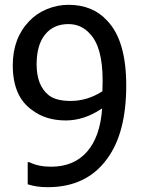

<svg xmlns="http://www.w3.org/2000/svg" viewBox="-20 -762 585 797"><path d="M406 -428Q406 -566 354 -621Q318 -662 264 -662Q202 -662 167 -618.5Q132 -575 132 -495Q132 -407 182 -367Q212 -343 273 -343Q343 -343 405 -383Q405 -386 405.5 -401.5Q406 -417 406 -428ZM33 -491Q33 -603 101 -674Q131 -706 174.5 -724Q218 -742 264 -742Q365 -742 425 -676Q504 -594 504 -407Q504 -209 424 -102Q339 15 178 15Q131 15 95 3V-89H101Q139 -70 192 -70Q287 -70 341.5 -132.5Q396 -195 404 -312Q330 -262 253 -262Q169 -262 112 -306Q33 -362 33 -491Z"/></svg>

Font: Yekan
Style: Regular
Weight: 400
Designer: ParsMizban Co
Foundry: ParsMizban Co
Version: Version 2.000